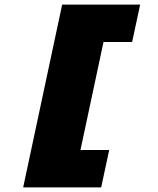

<svg xmlns="http://www.w3.org/2000/svg" viewBox="-20 -718 690 837"><path d="M81 99 251 -698H466L296 99ZM157 99 192 -64H456L421 99ZM292 -535 327 -698H591L556 -535Z"/></svg>

Font: Azeret Mono Thin Black
Style: Italic
Weight: 900
Italic angle: -12°
Version: Version 1.002